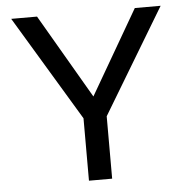

<svg xmlns="http://www.w3.org/2000/svg" viewBox="-51 -750 777 800"><g transform="rotate(-5 337.5 -350.0)"><path d="M289 -261 25 -700H133L338 -348L542 -700H650L386 -261V0H289Z"/></g></svg>

Font: AF Albert Sans Medium
Style: Regular
Weight: 500
Designer: Andreas Rasmussen
Foundry: a.Foundry
Version: Version 1.300;Glyphs 3.2 (3231)